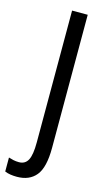

<svg xmlns="http://www.w3.org/2000/svg" viewBox="-186 -758 547 996"><g transform="rotate(15 87.5 -260.5)"><path d="M16 193Q-2 193 -18.5 190.5Q-35 188 -49 182V107Q-37 111 -23 114Q-9 117 7 117Q40 117 55 89Q70 61 70 -6V-714H154V1Q154 106 118.5 149.5Q83 193 16 193Z"/></g></svg>

Font: Noto Sans Khmer UI ExtraCondensed
Style: Regular
Weight: 400
Width: 2
Designer: Danh Hong and the Monotype Design Team
Foundry: Monotype Imaging Inc.
Version: Version 2.002; ttfautohint (v1.8.4.7-5d5b)